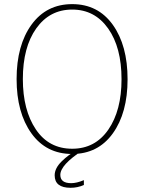

<svg xmlns="http://www.w3.org/2000/svg" viewBox="-20 -729 699 931"><path d="M245.1 121.1Q245.1 86.9 278.8 53.7Q312.5 20.5 351.6 0H380.9Q272.5 70.3 272.5 119.1Q272.5 159.2 325.2 159.2Q351.6 159.2 386.7 144.5V168Q356.4 181.6 322.3 181.6Q245.1 181.6 245.1 121.1ZM60.5 -345.7Q60.5 -509.8 132.8 -609.4Q205.1 -709 330.1 -709Q455.1 -709 526.9 -608.9Q598.6 -508.8 598.6 -344.7Q598.6 -181.6 526.9 -82Q455.1 17.6 330.1 17.6Q204.1 17.6 132.3 -82.5Q60.5 -182.6 60.5 -345.7ZM90.8 -345.7Q90.8 -195.3 153.8 -101.6Q216.8 -7.8 330.1 -7.8Q441.4 -7.8 505.4 -100.6Q569.3 -193.4 569.3 -344.7Q569.3 -499 504.4 -590.8Q439.5 -682.6 330.1 -682.6Q220.7 -682.6 155.8 -591.3Q90.8 -500 90.8 -345.7Z"/></svg>

Font: Gothic A1 Thin
Style: Regular
Weight: 250
Designer: HanYang I&C Co.,Ltd.
Foundry: HanYang I&C Co.,Ltd.
Version: Version 2.50